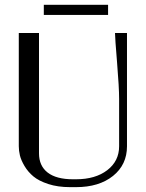

<svg xmlns="http://www.w3.org/2000/svg" viewBox="-20 -770 606 798"><path d="M429.2 -750V-708H162.1V-750ZM58.1 -632.8H142.1V-132.8Q142.1 -80.6 178.2 -52.7Q214.4 -24.9 283.2 -24.9H295.9Q376.5 -24.9 425.8 -62.7Q475.1 -100.6 475.1 -162.1V-358.9Q475.1 -405.8 466.6 -509.5Q458 -613.3 458 -632.8H507.8V-162.1Q507.8 -85.4 449.7 -38.8Q391.6 7.8 295.9 7.8H271Q220.2 7.8 180.7 -5.1Q141.1 -18.1 118.7 -36.9Q96.2 -55.7 81.8 -80.1Q67.4 -104.5 62.7 -124.3Q58.1 -144 58.1 -162.1Z"/></svg>

Font: Resagokr
Style: Regular
Weight: 500
Designer: gluk
Foundry: gluk
Version: Version 0.95